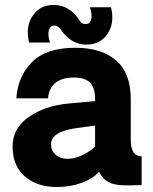

<svg xmlns="http://www.w3.org/2000/svg" viewBox="-20 -747 617 775"><path d="M97.2 -575.2Q82 -640.1 112.1 -683.6Q142.1 -727.1 195.8 -727.1Q258.8 -727.1 297.9 -668.9Q307.6 -649.9 325.2 -649.9Q343.3 -649.9 348.1 -668.9Q353 -688 342.8 -717.8H428.2Q443.4 -653.8 414.1 -610.4Q384.8 -566.9 328.1 -566.9Q268.1 -566.9 227.1 -625Q214.8 -644 200.2 -644Q182.1 -644 177 -624.5Q171.9 -605 182.1 -575.2ZM210 7.8Q128.9 7.8 79.8 -35.2Q30.8 -78.1 30.8 -155.8Q30.8 -229 95.5 -274.4Q160.2 -319.8 255.9 -329.1L363.8 -338.9V-348.1Q363.8 -394 342.8 -414.1Q321.8 -434.1 279.8 -434.1Q181.6 -434.1 173.8 -350.1H45.9Q51.8 -439 109.4 -496.6Q167 -554.2 284.2 -554.2Q389.2 -554.2 448.5 -503.2Q507.8 -452.1 507.8 -347.2V-182.1Q507.8 -116.2 551.8 -116.2V0Q546.9 0 533.4 0.5Q520 1 512.2 1Q511.2 1 498.5 1Q485.8 1 482.9 1Q480 1 469 0.5Q458 0 454.1 -1Q450.2 -2 440.2 -3.9Q430.2 -5.9 425.5 -8.5Q420.9 -11.2 412.8 -15.6Q404.8 -20 399.9 -25.4Q395 -30.8 389.4 -37.8Q383.8 -44.9 379.9 -54.2Q356.9 -26.4 310.5 -9.3Q264.2 7.8 210 7.8ZM252 -106Q307.1 -106 363.8 -154.8V-240.2L289.1 -230Q186 -215.8 186 -165Q186 -138.2 204.6 -122.1Q223.1 -106 252 -106Z"/></svg>

Font: Oakes Grotesk
Style: Bold
Weight: 700
Designer: Samuel Oakes
Foundry: Samuel Oakes
Version: Version 1.0 | wf-rip DC20170320